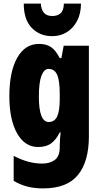

<svg xmlns="http://www.w3.org/2000/svg" viewBox="-20 -807 564 1067"><path d="M197 -563Q236 -563 262.5 -546Q289 -529 312 -484H321L334 -553H474V-49Q474 90 413.5 165Q353 240 219 240Q170 240 130.5 229.5Q91 219 56 198V59Q100 82 138.5 92Q177 102 214 102Q258 102 285 81.5Q312 61 312 11V5Q312 -12 313.5 -34Q315 -56 317 -71H312Q290 -28 262.5 -9Q235 10 192 10Q118 10 75 -66Q32 -142 32 -272Q32 -408 75.5 -485.5Q119 -563 197 -563ZM250 -424Q225 -424 210.5 -386.5Q196 -349 196 -270Q196 -129 251 -129Q283 -129 297.5 -159.5Q312 -190 312 -256V-285Q312 -359 297.5 -391.5Q283 -424 250 -424ZM430 -787Q430 -732 408.5 -691Q387 -650 351 -628Q315 -606 270 -606Q201 -606 156.5 -652Q112 -698 112 -787H207Q211 -718 270 -718Q300 -718 317 -733.5Q334 -749 335 -787Z"/></svg>

Font: Noto Sans Gujarati UI ExtraCondensed Black
Style: Regular
Weight: 900
Width: 2
Designer: Jelle Bosma - Monotype Design Team, Universal Thirst
Foundry: Monotype Imaging Inc.
Version: Version 2.106; ttfautohint (v1.8.4.7-5d5b)